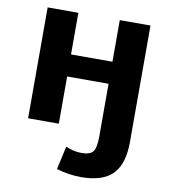

<svg xmlns="http://www.w3.org/2000/svg" viewBox="-84 -594 788 896"><g transform="rotate(10 310.0 -146.5)"><path d="M411.1 28.3V-221.7H214.8V2H69.3V-523.4H214.8V-326.2H411.1V-523.4H556.6V28.3Q556.6 132.8 509.3 181.2Q461.9 229.5 360.4 229.5Q301.8 229.5 243.2 211.9L267.6 101.6Q305.7 118.2 342.8 118.2Q381.8 118.2 396.5 100.6Q411.1 83 411.1 28.3Z"/></g></svg>

Font: Gen Shin Gothic Bold
Style: Bold
Weight: 700
Designer: [Source Han Sans]
Ryoko NISHIZUKA  (kana & ideographs); Paul D. Hunt (Latin, Greek & Cyrillic); Wenlong ZHANG  (bopomofo
Version: Version 1.002.20150607